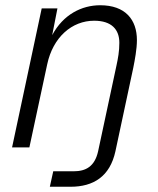

<svg xmlns="http://www.w3.org/2000/svg" viewBox="-20 -562 601 732"><path d="M170 150H249C336 150 399 111 420 15L488 -303C494 -333 502 -375 502 -409C502 -487 458 -542 362 -542C292 -542 221 -507 179 -428L199 -530H139L26 0H92L160 -317C182 -420 254 -483 339 -483C406 -483 435 -449 435 -399C435 -366 430 -340 424 -312L354 15C341 73 307 91 261 91H183Z"/></svg>

Font: Geist Light
Style: Italic
Weight: 300
Italic angle: -12°
Designer: Basement.studio, Andrés Briganti, Mateo Zaragoza
Foundry: Basement.studio, Vercel, Andrés Briganti, Guido Ferreyra, Mateo Zaragoza
Version: Version 1.500